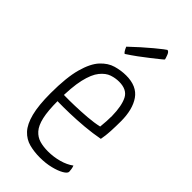

<svg xmlns="http://www.w3.org/2000/svg" viewBox="-229 -772 838 838"><g transform="rotate(45 189.5 -353.0)"><path d="M206 10Q171 10 140.5 2Q110 -6 87.5 -30Q65 -54 53 -100.5Q41 -147 41 -222Q41 -319 57 -377Q73 -435 99.5 -463.5Q126 -492 157.5 -501Q189 -510 220 -510Q286 -510 315.5 -467.5Q345 -425 345 -352Q345 -322 343.5 -291.5Q342 -261 337 -236Q295 -228 249 -224Q203 -220 162.5 -219Q122 -218 96.5 -218.5Q71 -219 71 -219V-258Q71 -258 95 -257.5Q119 -257 154.5 -258Q190 -259 228.5 -262Q267 -265 297 -272Q299 -291 300 -308Q301 -325 301 -341Q300 -403 283 -436Q266 -469 217 -469Q195 -469 172.5 -461.5Q150 -454 130 -429.5Q110 -405 98.5 -355.5Q87 -306 87 -221Q87 -159 95.5 -122Q104 -85 121 -66Q138 -47 161 -40.5Q184 -34 212 -34Q247 -34 279.5 -43Q312 -52 335 -69Q338 -61 339.5 -52Q341 -43 341 -37Q341 -27 322 -16Q303 -5 272.5 2.5Q242 10 206 10ZM149 -572Q146 -572 141.5 -578.5Q137 -585 134 -592Q131 -599 131 -599Q153 -620 176.5 -641Q200 -662 220.5 -679Q241 -696 254 -706Q267 -716 268 -716Q277 -716 283 -700.5Q289 -685 290 -679Q288 -676 274 -665Q260 -654 240 -638Q220 -622 196 -604.5Q172 -587 149 -572Z"/></g></svg>

Font: Yanone Kaffeesatz ExtraLight Light
Style: Regular
Weight: 300
Version: Version 2.003